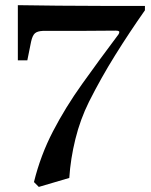

<svg xmlns="http://www.w3.org/2000/svg" viewBox="-20 -716 590 751"><path d="M251 -20 131.8 15.1 112.8 -3.9Q138.7 -108.9 187.3 -202.4Q235.8 -295.9 301.5 -387.9Q367.2 -480 443.8 -582Q446.8 -586.9 446.8 -591.8Q444.8 -594.7 440.9 -595.5Q437 -596.2 433.1 -596.2Q362.3 -595.2 290.8 -595.2Q219.2 -595.2 147.9 -595.2Q126 -594.2 116.5 -585.7Q106.9 -577.1 101.6 -553Q96.2 -528.8 86.9 -480H49.8V-695.8Q124 -694.8 207.5 -693.8Q291 -692.9 377.4 -692.9Q463.9 -692.9 546.9 -692.9V-675.8Q485.8 -588.9 430.4 -500Q375 -411.1 328.1 -317.9Q293.9 -249 274.9 -172.1Q255.9 -95.2 251 -20Z"/></svg>

Font: Aref Ruqaa
Style: Bold
Weight: 700
Designer: Abdullah Aref
Version: Version 1.002